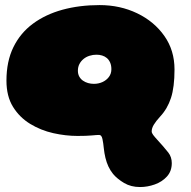

<svg xmlns="http://www.w3.org/2000/svg" viewBox="-20 -524 770 774"><path d="M544.5 230Q508 230 480.5 213.8Q453 197.5 436 177.5Q425 164 417.2 147.5Q409.5 131 405 112.2Q400.5 93.5 398.5 74Q396.5 53 393 36.5Q389.5 20 380 20Q370.5 20 350 22Q329.5 24 292.5 24Q245 24 194.8 12.8Q144.5 1.5 101.8 -24.5Q59 -50.5 32.5 -93.2Q6 -136 6 -199Q6 -276.5 34 -333.8Q62 -391 112.8 -428.5Q163.5 -466 232 -484.8Q300.5 -503.5 381.5 -503.5Q464 -503.5 532.8 -470.5Q601.5 -437.5 642.5 -379.2Q683.5 -321 683.5 -244Q683.5 -172.5 669.2 -129Q655 -85.5 625.5 -54Q608.5 -35.5 600 -21.2Q591.5 -7 591.5 5.5Q591.5 12 597.5 20Q603.5 28 614.5 40Q625.5 52 636.2 64.2Q647 76.5 658.5 91Q665.5 100 669 110.8Q672.5 121.5 672.5 133.5Q672.5 166 653 187.5Q633.5 209 604 219.5Q574.5 230 544.5 230ZM358.5 -186Q377 -186 393 -193.2Q409 -200.5 419 -213.8Q429 -227 429 -245Q429 -260.5 424 -271.8Q419 -283 410.8 -290Q402.5 -297 391.8 -300.2Q381 -303.5 369 -303.5Q354.5 -303.5 341 -299.2Q327.5 -295 317 -286.5Q306.5 -278 300.2 -266Q294 -254 294 -239Q294 -225.5 299.5 -215.5Q305 -205.5 314.2 -199Q323.5 -192.5 335 -189.2Q346.5 -186 358.5 -186Z"/></svg>

Font: Gluten Thin Black
Style: Regular
Weight: 900
Version: Version 1.300